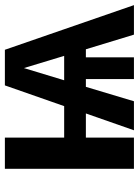

<svg xmlns="http://www.w3.org/2000/svg" viewBox="89 -658 569 787"><g transform="rotate(-90 373.5 -264.5)"><path d="M565 -197H532V0H443V-197H411L352 0H233L302 -197H203V0H75V-529H203V-286H332L417 -529H563L746 0H625ZM538 -286 488 -451 438 -286Z"/></g></svg>

Font: Fira Sans Medium
Style: Regular
Weight: 500
Designer: bBox Type GmbH & Carrois Corporate GbR & Edenspiekermann AG
Foundry: bBox Type GmbH & Carrois Corporate GbR & Edenspiekermann AG
Version: Version 4.301